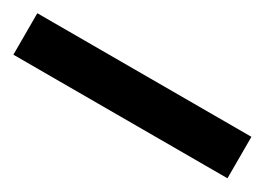

<svg xmlns="http://www.w3.org/2000/svg" viewBox="-21 -1005 542 393"><g transform="rotate(30 250.0 -809.0)"><path d="M503 -760H-3V-858H503Z"/></g></svg>

Font: Noto Sans Hanifi Rohingya
Style: Regular
Weight: 400
Designer: Monotype Design Team and DaltonMaag
Foundry: Google LLC
Version: Version 2.101